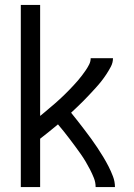

<svg xmlns="http://www.w3.org/2000/svg" viewBox="-20 -755 540 775"><path d="M64 0V-735H142V-287Q152 -295 162 -303.5Q172 -312 182 -320.5Q192 -329 202 -337.5Q212 -346 221.5 -355Q231 -364 240.5 -373Q250 -382 259 -391.5Q268 -401 277 -410.5Q286 -420 294.5 -430Q303 -440 311 -450.5Q319 -461 326.5 -472Q334 -483 340 -495Q346 -507 346 -520H436Q436 -502 427.5 -486Q419 -470 409.5 -455.5Q400 -441 389 -427Q378 -413 366 -400Q354 -387 342 -374Q330 -361 317.5 -348.5Q305 -336 292.5 -324Q280 -312 267 -300Q281 -283 294.5 -265.5Q308 -248 321.5 -230.5Q335 -213 348 -195Q361 -177 373 -159Q385 -141 396.5 -122Q408 -103 418 -83.5Q428 -64 436 -43Q444 -22 444 0H366Q366 -19 359 -36.5Q352 -54 343.5 -70.5Q335 -87 325.5 -103Q316 -119 305 -134.5Q294 -150 283 -165Q272 -180 260.5 -195Q249 -210 237.5 -224.5Q226 -239 214 -253Q196 -238 178 -223.5Q160 -209 142 -195V0Z"/></svg>

Font: Iosevka Julsh Curly
Style: Regular
Weight: 400
Designer: Belleve Invis
Foundry: Belleve Invis
Version: Version 15.0.2; ttfautohint (v1.8.4)